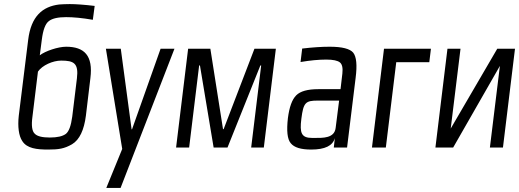

<svg xmlns="http://www.w3.org/2000/svg" viewBox="-20 -723 2544 941"><path d="M304 -494C265 -494 202 -473 175 -452L185 -529C191 -576 202 -607 220 -620C237 -633 265 -639 304 -639C340 -639 383 -635 435 -626L444 -694C393 -700 352 -703 322 -703C302 -703 284 -702 270 -701C189 -691 132 -644 118 -527L72 -156C66 -102 72 -57 89 -32C112 5 161 10 216 10C267 10 295 6 333 -16C370 -38 392 -86 401 -156L423 -340C437 -451 393 -494 304 -494ZM280 -426C342 -426 366 -413 357 -339L334 -151C328 -107 318 -79 303 -67C287 -55 261 -49 224 -49C187 -49 162 -55 150 -68C137 -80 133 -108 139 -151L166 -372C187 -403 239 -426 280 -426Z M835 -484H767L627 -89H625L572 -484H499L579 7L501 198H571Z M1273 0 1332 -484H1227L1076 -90H1073L1011 -484H902L843 0H907L956 -402H960L1027 0H1095L1256 -402H1260L1211 0Z M1681 0 1723 -342C1731 -404 1727 -445 1711 -465C1695 -484 1657 -494 1596 -494C1556 -494 1511 -491 1461 -485L1453 -419C1500 -427 1542 -431 1579 -431C1613 -431 1635 -426 1646 -417C1657 -408 1661 -390 1658 -363L1649 -286H1540C1488 -286 1452 -276 1432 -256C1411 -235 1398 -198 1391 -144C1384 -82 1388 -41 1405 -21C1422 0 1455 10 1505 10C1573 10 1611 -9 1621 -46L1616 0ZM1457 -141C1467 -220 1477 -230 1537 -230H1642L1625 -96C1619 -45 1562 -47 1523 -47H1510C1457 -47 1448 -71 1457 -141Z M2084 -418 2092 -484H1862L1803 0H1871L1922 -418Z M2201 0 2430 -400 2381 0H2445L2504 -484H2417L2189 -93L2237 -484H2173L2114 0Z"/></svg>

Font: Gamestation Condensed
Style: Italic
Weight: 400
Width: 3
Designer: Jonas Hecksher
Foundry: Jonas Hecksher, Playtypeª, e-types AS
Version: Version 1.003